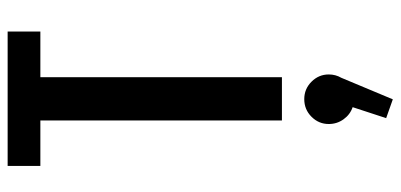

<svg xmlns="http://www.w3.org/2000/svg" viewBox="-286 -454 1023 490"><g transform="rotate(-90 225.0 -208.5)"><path d="M390 -700V-616.5H273.5V0H163V-616.5H47V-700ZM280.5 119.5Q280.5 137 272 151.5L217 283L169 266L197 180.5Q178 174 166 157.2Q154 140.5 154 119.5Q154 94 172.5 75.5Q191 57 217.5 57Q243.5 57 262 75.5Q280.5 94 280.5 119.5Z"/></g></svg>

Font: League Mono Condensed Medium
Style: Regular
Weight: 500
Width: 1
Designer: Tyler Finck
Foundry: The League of Moveable Type / Tyler Finck
Version: Version 2.210